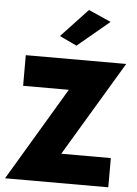

<svg xmlns="http://www.w3.org/2000/svg" viewBox="-63 -1032 769 1080"><g transform="rotate(5 321.0 -492.0)"><path d="M63 -527H321L7 0H590V-165H310L630 -700H63ZM522 -928 395 -984 245 -824 342 -778Z"/></g></svg>

Font: Jost ExtraBold
Style: Regular
Weight: 800
Version: Version 3.710